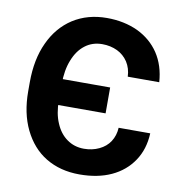

<svg xmlns="http://www.w3.org/2000/svg" viewBox="-83 -815 862 903"><g transform="rotate(10 348.5 -363.5)"><path d="M355 9.8Q262.7 9.8 193.4 -32.2Q126.5 -72.8 87.9 -151.9Q50.3 -229.5 50.3 -333V-376.5Q50.3 -486.8 87.9 -566.9Q125 -647.9 194.3 -692.9Q264.2 -737.3 355.5 -737.3Q438.5 -737.3 504.4 -706.5Q568.8 -675.3 606.4 -619.1Q644.5 -561.5 649.9 -482.4H499.5Q498 -522 478.5 -552.2Q459 -581.5 427.7 -596.7Q395 -612.3 355.5 -612.3Q308.1 -612.3 273.4 -585.4Q238.3 -558.6 219.2 -509.3Q199.7 -460.9 199.7 -394V-315.9Q199.7 -253.9 219.2 -209Q238.3 -163.1 273.4 -138.2Q308.6 -112.8 355 -112.8Q394.5 -112.8 427.2 -128.4Q459.5 -143.6 478 -171.4Q497.1 -200.7 499 -238.3H649.9Q646.5 -161.6 608.9 -106Q571.3 -49.8 506.8 -20Q442.4 9.8 355 9.8ZM426.8 -294.4H125V-418H426.8Z"/></g></svg>

Font: My Font
Style: Bold
Weight: 500
Designer: Rasmus Andersson
Foundry: rsms
Version: Version 0.001